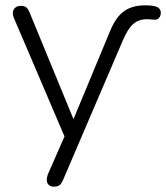

<svg xmlns="http://www.w3.org/2000/svg" viewBox="-20 -514 623 720"><path d="M182 186Q170 186 163 179.5Q156 173 155.5 162.5Q155 152 159 141L228 -16V12L32 -447Q27 -460 28.5 -469.5Q30 -479 37.5 -485.5Q45 -492 59 -492Q72 -492 79 -486Q86 -480 91 -467L268 -37H243L393 -398Q406 -430 423.5 -451.5Q441 -473 465.5 -483.5Q490 -494 524 -494Q556 -494 569.5 -487.5Q583 -481 583 -466Q583 -455 577 -447.5Q571 -440 560 -440Q555 -440 547.5 -441Q540 -442 532 -442Q500 -442 479.5 -424Q459 -406 440 -361L216 162Q210 176 202.5 181Q195 186 182 186Z"/></svg>

Font: Nunito ExtraLight Light
Style: Regular
Weight: 300
Version: Version 3.602